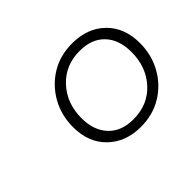

<svg xmlns="http://www.w3.org/2000/svg" viewBox="-82 -816 577 577"><g transform="rotate(-45 206.0 -528.0)"><path d="M236 -366Q172 -366 131.5 -405Q91 -444 91 -510Q91 -560 114 -601Q137 -642 176.5 -666Q216 -690 267 -690Q332 -690 372 -651Q412 -612 412 -546Q412 -496 389 -455Q366 -414 326.5 -390Q287 -366 236 -366ZM267 -658Q206 -658 167 -616Q128 -574 128 -511Q128 -459 156.5 -428.5Q185 -398 236 -398Q298 -398 336.5 -440Q375 -482 375 -545Q375 -598 346.5 -628Q318 -658 267 -658Z"/></g></svg>

Font: Inria Serif Light
Style: Italic
Weight: 300
Italic angle: -10°
Designer: Black Foundry Team
Foundry: Black Foundry
Version: Version 1.000; ttfautohint (v1.8.3)